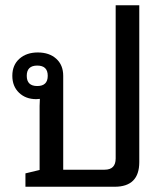

<svg xmlns="http://www.w3.org/2000/svg" viewBox="-20 -712 631 732"><path d="M77 0V-51L131 -64V-308Q131 -323 132 -335Q126 -334 118 -334Q78 -334 52.5 -358.5Q27 -383 27 -423Q27 -464 54 -488Q81 -512 124 -512Q168 -512 194.5 -488Q221 -464 221 -423V-65H379Q421 -65 421 -108V-692H511V-94Q511 0 417 0ZM122 -384Q162 -384 162 -423Q162 -462 122 -462Q82 -462 82 -423Q82 -384 122 -384Z"/></svg>

Font: Noto Sans Thai Looped UI
Style: Regular
Weight: 400
Designer: Cadson Demak Team
Foundry: Cadson Demak Co., Ltd.
Version: Version 1.000